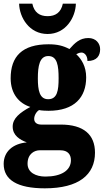

<svg xmlns="http://www.w3.org/2000/svg" viewBox="-33 -791 565 1045"><path d="M226 -606C325 -606 378 -696 380 -771H309C299 -723 269 -703 226 -703C183 -703 153 -723 143 -771H71C73 -696 126 -606 226 -606ZM211 234C396 234 484 160 484 40C484 -58 423 -113 297 -113H191C171 -113 153 -122 153 -144C153 -165 168 -186 180 -192C191 -189 219 -188 231 -188C373 -188 436 -262 436 -370C436 -429 411 -469 382 -496C389 -499 398 -505 411 -505C423 -505 443 -493 443 -459C495 -459 512 -489 512 -523C512 -555 489 -584 448 -584C401 -584 374 -557 345 -524C311 -542 279 -550 231 -550C88 -550 25 -484 25 -365C25 -279 72 -228 132 -209C75 -178 36 -147 36 -102C36 -53 76 -30 113 -16C36 -9 -13 35 -13 101C-13 188 61 234 211 234ZM229 -251C182 -251 173 -300 173 -364C173 -431 182 -486 230 -486C279 -486 286 -433 286 -365C286 -299 279 -251 229 -251ZM214 170C162 170 117 148 117 100C117 44 157 27 182 27H296C336 27 353 50 353 81C353 137 300 170 214 170Z"/></svg>

Font: Noto Serif Armenian Condensed Black
Style: Regular
Weight: 900
Width: 3
Designer: Monotype Design Team
Foundry: Monotype Imaging Inc.
Version: Version 2.008